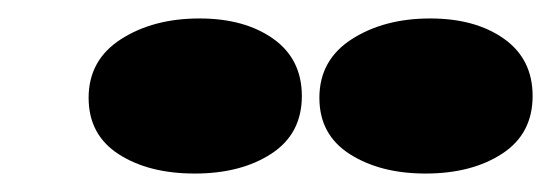

<svg xmlns="http://www.w3.org/2000/svg" viewBox="-20 -776 597 208"><path d="M191 -588Q141 -588 108.5 -609Q76 -630 76 -670Q76 -711 111 -733.5Q146 -756 196 -756Q245 -756 276 -734Q307 -712 307 -672Q307 -631 274 -609.5Q241 -588 191 -588ZM441 -588Q392 -588 359 -609Q326 -630 326 -670Q326 -711 361 -733.5Q396 -756 446 -756Q495 -756 526 -734Q557 -712 557 -672Q557 -631 524 -609.5Q491 -588 441 -588Z"/></svg>

Font: Sansita Swashed Light Black
Style: Regular
Weight: 900
Version: Version 1.003